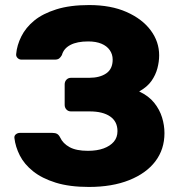

<svg xmlns="http://www.w3.org/2000/svg" viewBox="-20 -730 712 760"><path d="M332 10Q255 10 200.5 -7Q146 -24 111 -52Q76 -80 58.5 -114.5Q41 -149 37 -184Q36 -193 43 -198.5Q50 -204 59 -204H187Q199 -204 206 -200Q213 -196 218 -186Q229 -162 255.5 -147.5Q282 -133 328 -133Q364 -133 390 -142.5Q416 -152 430.5 -169Q445 -186 445 -211Q445 -249 416 -269Q387 -289 335 -289H261Q250 -289 243 -296.5Q236 -304 236 -315V-396Q236 -407 243 -414.5Q250 -422 261 -422H333Q375 -422 400.5 -439.5Q426 -457 426 -494Q426 -515 414.5 -531.5Q403 -548 381.5 -557Q360 -566 329 -566Q285 -566 258.5 -552Q232 -538 225 -512Q220 -503 214 -498.5Q208 -494 197 -494H65Q56 -494 49.5 -500.5Q43 -507 44 -516Q47 -551 64.5 -586Q82 -621 115.5 -648.5Q149 -676 203 -693Q257 -710 333 -710Q419 -710 481 -682.5Q543 -655 576.5 -610Q610 -565 610 -511Q610 -486 603 -459.5Q596 -433 579.5 -409.5Q563 -386 531 -368Q569 -350 590.5 -323Q612 -296 621.5 -265Q631 -234 631 -203Q631 -139 595 -91.5Q559 -44 491.5 -17Q424 10 332 10Z"/></svg>

Font: Rubik Light
Style: Bold
Weight: 700
Version: Version 2.104